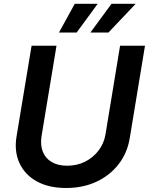

<svg xmlns="http://www.w3.org/2000/svg" viewBox="-20 -965 773 997"><path d="M323.2 11.2Q232.9 11.2 170.7 -23.4Q108.4 -58.1 80.8 -118.7Q53.2 -179.2 65.9 -256.3L144 -727.5H273.4L195.8 -258.8Q188.5 -212.4 202.1 -177.7Q215.8 -143.1 248 -123.8Q280.3 -104.5 328.6 -104.5Q380.9 -104.5 422.9 -126Q464.8 -147.5 492.4 -184.1Q520 -220.7 527.8 -267.1L603.5 -727.5H732.9L653.8 -248Q641.1 -170.4 595.7 -112.1Q550.3 -53.7 480.5 -21.2Q410.6 11.2 323.2 11.2ZM377.9 -795.9H286.1L368.2 -945.3H487.3ZM543 -795.9H449.2L559.1 -945.3H684.6Z"/></svg>

Font: Inter 20pt SemiBold
Style: Italic
Weight: 600
Italic angle: -9.3988°
Version: Version 4.001;git-66647c0bb